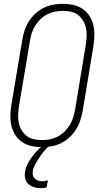

<svg xmlns="http://www.w3.org/2000/svg" viewBox="-20 -763 540 1006"><path d="M199 8Q171 8 144.5 2Q118 -4 96.5 -18.5Q75 -33 61 -54.5Q47 -76 40.5 -101.5Q34 -127 34.5 -155Q35 -183 39 -210L97 -555Q101 -580 109 -604.5Q117 -629 131.5 -651.5Q146 -674 166 -692.5Q186 -711 210 -722.5Q234 -734 259.5 -738.5Q285 -743 310 -743Q338 -743 364.5 -737Q391 -731 412.5 -716.5Q434 -702 448 -680.5Q462 -659 468.5 -633.5Q475 -608 474.5 -580Q474 -552 470 -525L413 -180Q408 -155 400 -130.5Q392 -106 377.5 -83.5Q363 -61 343 -42.5Q323 -24 299 -12.5Q275 -1 249.5 3.5Q224 8 199 8ZM201 -29Q221 -29 241.5 -33Q262 -37 281.5 -47Q301 -57 317 -72.5Q333 -88 344.5 -106.5Q356 -125 362.5 -145Q369 -165 373 -186L430 -531Q433 -552 434 -574Q435 -596 430.5 -616.5Q426 -637 415.5 -654.5Q405 -672 389 -684.5Q373 -697 352 -701.5Q331 -706 309 -706Q289 -706 268 -702Q247 -698 227.5 -688Q208 -678 192 -662.5Q176 -647 164.5 -628.5Q153 -610 146.5 -590Q140 -570 137 -549L79 -204Q76 -183 75 -161Q74 -139 78.5 -118.5Q83 -98 93.5 -80.5Q104 -63 120 -50.5Q136 -38 157.5 -33.5Q179 -29 201 -29ZM191 223Q173 223 157 217.5Q141 212 128.5 200.5Q116 189 112 172.5Q108 156 111 138Q114 117 124 97.5Q134 78 146.5 60.5Q159 43 174.5 27Q190 11 207 -2L215 -8H240L239 0Q223 14 210 30Q197 46 186 62.5Q175 79 165 97Q155 115 152 134Q150 145 152.5 155.5Q155 166 163 173Q171 180 181 183.5Q191 187 203 187Q209 187 216 185.5Q223 184 231 182L224 219Q216 221 207.5 222Q199 223 191 223Z"/></svg>

Font: Iosevka SS18 Extralight
Style: Italic
Weight: 200
Italic angle: -9°
Monospace: yes
Designer: Belleve Invis
Foundry: Belleve Invis
Version: Version 25.1.1; ttfautohint (v1.8.4)